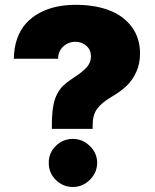

<svg xmlns="http://www.w3.org/2000/svg" viewBox="-20 -757 639 789"><path d="M193.2 -227.3V-244.3Q193.2 -287.3 198.2 -317.6Q203.1 -348 214.1 -369.3Q225.1 -390.6 238.8 -404.1Q252.5 -417.6 274.1 -431.8Q294.4 -445.3 306.1 -453.8Q317.8 -462.4 330.3 -474.3Q342.7 -486.2 348.2 -498.8Q353.7 -511.4 353.7 -525.6Q353.7 -551.8 335.2 -568.5Q316.8 -585.2 289.8 -585.2Q260.3 -585.2 239.5 -565.5Q218.8 -545.8 218.8 -515.6H36.9Q37.3 -561.4 50.6 -598.5Q63.9 -635.7 87.2 -661.2Q110.4 -686.8 142.6 -704Q174.7 -721.2 211.8 -729.2Q248.9 -737.2 291.2 -737.2Q368.3 -737.2 427 -715.4Q485.8 -693.5 520.6 -647.7Q555.4 -601.9 555.4 -536.9Q555.4 -495.4 540.1 -461.5Q524.9 -427.6 500.4 -404.3Q475.9 -381 438.9 -359.4Q397.7 -335.2 379.3 -310Q360.8 -284.8 360.8 -244.3V-227.3ZM279.8 11.4Q238.3 11.4 209.2 -17.8Q180 -46.9 180.4 -88.1Q180 -128.6 209.3 -157.3Q238.6 -186.1 279.8 -186.1Q319.2 -186.1 349.1 -157.1Q378.9 -128.2 379.3 -88.1Q378.9 -46.9 349.1 -17.8Q319.2 11.4 279.8 11.4Z"/></svg>

Font: Karasuma Gothic
Style: Black
Weight: 900
Designer: Rasmus Andersson / Ryoko Nishizuka
Foundry: Genbu
Version: Version 1.00